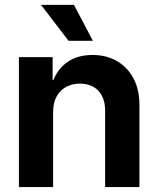

<svg xmlns="http://www.w3.org/2000/svg" viewBox="-20 -762 644 782"><path d="M196.3 -304.2V0H57.1V-529.3H194.3V-435.5L197.8 -436.5Q215.8 -482.4 256.1 -510.3Q296.4 -538.1 356.9 -538.1Q412.6 -538.1 455.6 -513.7Q498.5 -489.3 523.2 -443.6Q547.9 -397.9 547.9 -333.5V0H408.2V-310.5Q408.2 -363.3 380.6 -392.3Q353 -421.4 305.7 -421.4Q274.4 -421.4 249.5 -408Q224.6 -394.5 210.4 -368.7Q196.3 -342.8 196.3 -304.2ZM259.3 -595.7 147 -742.2H281.2L358.4 -595.7Z"/></svg>

Font: Inter Cardless Tabular Bold
Style: Bold
Weight: 700
Designer: Rasmus Andersson
Foundry: rsms
Version: Version 4.000;git-4fc901f